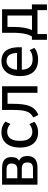

<svg xmlns="http://www.w3.org/2000/svg" viewBox="988 -1534 679 2695"><g transform="rotate(-90 1327.5 -186.5)"><path d="M83 0V-497H314Q366 -497 401 -482.5Q436 -468 453 -439.5Q470 -411 470 -369Q470 -329 460 -303.5Q450 -278 422 -260L424 -256Q447 -245 460 -229Q473 -213 479 -191.5Q485 -170 485 -140Q485 -71 444 -35.5Q403 0 324 0ZM173 -63H307Q351 -63 373 -80.5Q395 -98 395 -141Q395 -183 373 -201.5Q351 -220 309 -220H173ZM173 -283H296Q338 -283 359 -303Q380 -323 380 -363Q380 -401 359.5 -417.5Q339 -434 295 -434H173Z M817 9Q751 9 703 -20.5Q655 -50 629.5 -107Q604 -164 604 -246Q604 -328 630 -386.5Q656 -445 703.5 -475.5Q751 -506 817 -506Q865 -506 903.5 -491Q942 -476 968 -451L936 -380Q914 -400 887 -412.5Q860 -425 827 -425Q765 -425 731.5 -381Q698 -337 698 -245Q698 -156 732 -114Q766 -72 826 -72Q860 -72 886.5 -84.5Q913 -97 932 -114L966 -45Q940 -20 902.5 -5.5Q865 9 817 9Z M1062 12 1026 -59Q1059 -75 1080 -99Q1101 -123 1112.5 -158Q1124 -193 1128 -241.5Q1132 -290 1132 -354V-497H1464V0H1372V-420H1218V-352Q1218 -273 1211 -214Q1204 -155 1186.5 -111Q1169 -67 1139 -37Q1109 -7 1062 12Z M1840 9Q1767 9 1714.5 -18.5Q1662 -46 1634.5 -103Q1607 -160 1607 -249Q1607 -326 1631 -384Q1655 -442 1702 -474Q1749 -506 1818 -506Q1883 -506 1926.5 -477.5Q1970 -449 1991 -393Q2012 -337 2012 -257V-220H1679V-287H1948L1932 -266Q1932 -359 1902.5 -396.5Q1873 -434 1817 -434Q1784 -434 1756.5 -416.5Q1729 -399 1712.5 -361.5Q1696 -324 1696 -261V-238Q1696 -176 1714 -139Q1732 -102 1764.5 -85Q1797 -68 1844 -68Q1875 -68 1909.5 -76.5Q1944 -85 1971 -109L2003 -44Q1966 -14 1924 -2.5Q1882 9 1840 9Z M2116 133V-78H2163Q2184 -113 2194.5 -152Q2205 -191 2210 -240Q2215 -289 2215 -351V-497H2545V-78H2613V133H2533V0H2197V133ZM2252 -77H2457V-421H2297V-336Q2297 -258 2286.5 -192.5Q2276 -127 2252 -77Z"/></g></svg>

Font: Nunito Sans 7pt Condensed Medium
Style: Regular
Weight: 500
Width: 3
Designer: Vernon Adams
Foundry: Vernon Adams
Version: Version 3.101;gftools[0.9.27]